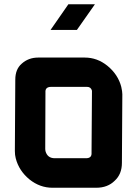

<svg xmlns="http://www.w3.org/2000/svg" viewBox="-20 -884 646 904"><path d="M52 -509Q52 -558 82 -584Q114 -613 160 -613H379Q438 -613 486 -574Q536 -533 551 -475Q556 -453 556 -440L554 -117Q554 -64 520 -33Q487 0 433 0H227Q168 0 119 -39Q69 -80 54 -139Q50 -154 50 -173ZM193 -182Q193 -177 194 -173Q203 -139 238 -139H385Q413 -139 411 -165L413 -453V-457Q408 -475 390 -475H221Q192 -475 194 -449ZM302 -864H427L342 -743H218Z"/></svg>

Font: Covid19
Style: Regular
Weight: 400
Designer: Peter Wiegel
Foundry: (c) CAT - Ing. Peter Wiegel.  for Rudolf Maass + Partner GmbH
Version: Version 001.000